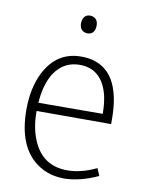

<svg xmlns="http://www.w3.org/2000/svg" viewBox="-78 -721 580 783"><g transform="rotate(10 211.5 -329.5)"><path d="M381.8 -28.3 369.1 -58.6Q305.7 -28.3 249 -28.3Q145.5 -28.3 105.5 -125Q84 -174.8 84 -243.2V-245.1H392.6V-264.6Q392.6 -471.7 255.9 -493.2Q240.2 -495.1 224.6 -495.1Q124 -495.1 74.2 -397.5Q42 -333 42 -244.1Q42 -82 138.7 -21.5Q183.6 6.8 242.2 6.8Q307.6 5.9 381.8 -28.3ZM224.6 -460.9Q319.3 -460.9 344.7 -352.5Q351.6 -318.4 351.6 -280.3L85 -279.3Q95.7 -413.1 172.9 -450.2Q197.3 -460.9 224.6 -460.9ZM264.6 -629.9Q264.6 -659.2 240.2 -665Q236.3 -666 232.4 -666Q207 -666 201.2 -638.7Q200.2 -633.8 200.2 -629.9Q200.2 -599.6 224.6 -593.8Q228.5 -592.8 232.4 -592.8Q258.8 -592.8 263.7 -620.1Q264.6 -626 264.6 -629.9Z"/></g></svg>

Font: Yaldevi Colombo ExtraLight
Style: Regular
Weight: 275
Designer: Sol Matas, Denzil Rajitha, Kosala Senevirathne and Pathum Egodawatta
Foundry: Mooniak
Version: Version 1.020 ; ttfautohint (v1.6)